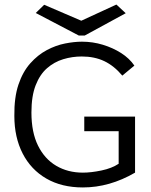

<svg xmlns="http://www.w3.org/2000/svg" viewBox="-20 -813 665 843"><path d="M344 10Q251 10 183.5 -29Q116 -68 79.5 -139Q43 -210 43 -304Q42 -385 61 -441.5Q80 -498 113 -535Q146 -572 185.5 -593Q225 -614 265.5 -622Q306 -630 340 -630Q387 -630 431.5 -616.5Q476 -603 512 -580Q548 -557 570 -525L517 -481Q481 -524 438 -544.5Q395 -565 339 -565Q297 -565 257.5 -553Q218 -541 186.5 -513.5Q155 -486 136.5 -438.5Q118 -391 118 -319Q118 -232 147 -173.5Q176 -115 227 -85Q278 -55 344 -55Q380 -55 425.5 -64.5Q471 -74 501 -94V-237H350V-301H573V-55Q461 10 344 10ZM491 -793 532 -755 352 -657H326L137 -756L174 -792L337 -722Z"/></svg>

Font: Inconsolata Expanded Thin
Style: Regular
Weight: 100
Width: 7
Monospace: yes
Designer: Raph Levien, Cyreal, Brenton Simpson
Foundry: Raph Levien, Cyreal, Google
Version: Version 3.100; ttfautohint (v1.8.4.7-5d5b)